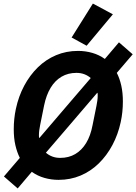

<svg xmlns="http://www.w3.org/2000/svg" viewBox="-20 -995 763 1075"><path d="M79 60 2 -7 91 -111Q75 -143 66 -182.5Q57 -222 57 -271Q57 -301 60 -329.5Q63 -358 69 -386Q84 -456 115.5 -515Q147 -574 192 -618Q237 -662 294 -686Q351 -710 417 -710Q458 -710 496.5 -699Q535 -688 567 -665L646 -758L723 -691L634 -587Q650 -556 659 -516Q668 -476 668 -427Q668 -397 665 -368.5Q662 -340 656 -312Q641 -242 609.5 -183Q578 -124 533 -80Q488 -36 431 -12Q374 12 308 12Q267 12 228.5 1Q190 -10 158 -33ZM408 -587Q361 -587 324.5 -565.5Q288 -544 263.5 -503.5Q239 -463 227 -405L205 -296Q202 -281 200 -266.5Q198 -252 198 -240Q198 -237 198 -232Q198 -227 199 -223H201L379 -431L488 -558Q472 -572 452 -579.5Q432 -587 408 -587ZM317 -111Q365 -111 401.5 -132.5Q438 -154 462.5 -194.5Q487 -235 498 -293L520 -402Q523 -417 525 -431.5Q527 -446 527 -458Q527 -461 527 -466Q527 -471 526 -475H524L346 -267L237 -140Q253 -126 273 -118.5Q293 -111 317 -111ZM612 -915 465 -739 381 -785 500 -975Z"/></svg>

Font: IBM Plex Sans
Style: Italic
Weight: 400
Italic angle: -11.31°
Designer: Mike Abbink, Paul van der Laan, Pieter van Rosmalen
Foundry: Bold Monday
Version: Version 3.201